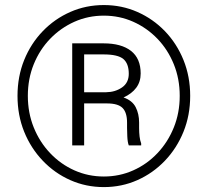

<svg xmlns="http://www.w3.org/2000/svg" viewBox="-20 -741 842 771"><path d="M50.3 -356Q50.3 -433.6 77.1 -500Q104 -566.4 151.9 -616Q199.7 -665.5 262.5 -693.1Q325.2 -720.7 397 -720.7Q468.8 -720.7 531.5 -693.1Q594.2 -665.5 642.1 -616Q689.9 -566.4 716.8 -500Q743.7 -433.6 743.7 -356Q743.7 -278.3 716.8 -211.9Q689.9 -145.5 642.1 -95.5Q594.2 -45.4 531.5 -17.6Q468.8 10.3 397 10.3Q325.2 10.3 262.5 -17.6Q199.7 -45.4 151.9 -95.5Q104 -145.5 77.1 -211.9Q50.3 -278.3 50.3 -356ZM91.8 -356Q91.8 -288.1 115.5 -229.2Q139.2 -170.4 181.4 -126Q223.6 -81.5 278.8 -56.9Q334 -32.2 397 -32.2Q460 -32.2 515.1 -56.9Q570.3 -81.5 612.3 -126Q654.3 -170.4 678 -229.2Q701.7 -288.1 701.7 -356Q701.7 -424.3 678 -482.9Q654.3 -541.5 612.3 -585.2Q570.3 -628.9 515.1 -653.6Q460 -678.2 397 -678.2Q334 -678.2 278.8 -653.6Q223.6 -628.9 181.4 -585.2Q139.2 -541.5 115.5 -482.9Q91.8 -424.3 91.8 -356ZM409.7 -325.7H317.9V-157.2H270V-566.9H396Q467.3 -566.9 506.1 -536.6Q544.9 -506.3 544.9 -445.8Q544.9 -412.6 527.1 -388.7Q509.3 -364.7 476.1 -349.6Q511.2 -337.4 524.9 -310.5Q538.6 -283.7 538.6 -249V-227.1Q538.6 -209 540.5 -192.6Q542.5 -176.3 546.9 -165V-157.2H497.1Q492.2 -169.9 491.2 -193.4Q490.2 -216.8 490.2 -227.5V-248.5Q490.2 -289.1 472.2 -307.4Q454.1 -325.7 409.7 -325.7ZM396 -522.5H317.9V-370.6H406.2Q442.9 -371.1 470 -389.9Q497.1 -408.7 497.1 -444.8Q497.1 -485.8 475.1 -504.2Q453.1 -522.5 396 -522.5Z"/></svg>

Font: Vazirmatn RD UI ExtraLight
Style: Regular
Weight: 200
Designer: Saber Rastikerdar
Foundry: Saber Rastikerdar
Version: Version 33.003